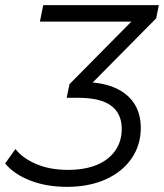

<svg xmlns="http://www.w3.org/2000/svg" viewBox="-42 -720 637 746"><path d="M218 6Q138 6 74.5 -19Q11 -44 -22 -85L18 -141Q45 -106 98 -83Q151 -60 222 -60Q288 -60 334.5 -79.5Q381 -99 406 -135Q431 -171 431 -219Q431 -279 389.5 -309.5Q348 -340 262 -340H217L228 -393L495 -663L504 -636H113L126 -700H575L565 -649L297 -378L263 -401H280Q353 -401 403 -379.5Q453 -358 479 -318.5Q505 -279 505 -223Q505 -156 469 -104Q433 -52 368.5 -23Q304 6 218 6Z"/></svg>

Font: MOST Montserrat
Style: Italic
Weight: 400
Italic angle: -11.3°
Designer: Julieta Ulanovsky
Foundry: Julieta Ulanovsky
Version: Version 8.000;March 11, 2024;FontCreator 15.0.0.2926 64-bit